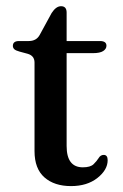

<svg xmlns="http://www.w3.org/2000/svg" viewBox="-20 -606 406 634"><path d="M71 -428.5 45 -435.5Q32 -439 27.2 -443.5Q22.5 -448 22.5 -454.5Q22.5 -470.5 43 -470.5H75Q100 -470.5 111 -490.5L150.5 -563Q165 -585.5 181.5 -585.5Q200 -585.5 200 -564.5V-470.5H310Q331.5 -470.5 331.5 -455Q331.5 -444.5 320.8 -437.5Q310 -430.5 287 -430.5H200V-124Q200 -53.5 253.5 -53.5Q278.5 -53.5 289 -63.8Q299.5 -74 305.8 -84.2Q312 -94.5 322.5 -94.5Q335.5 -94.5 335.5 -77Q335.5 -45 301.5 -18.2Q267.5 8.5 214.5 8.5Q159.5 8.5 126.8 -20.2Q94 -49 94 -107V-399.5Q94 -422 71 -428.5Z"/></svg>

Font: Fraunces 9pt S000
Style: Regular
Weight: 400
Version: Version 1.000; ttfautohint (v1.8.3)